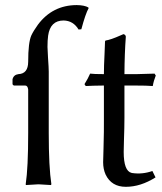

<svg xmlns="http://www.w3.org/2000/svg" viewBox="-20 -718 632 748"><path d="M384.8 -429.2Q384.8 -460.9 387.2 -506.3Q388.7 -540 389.2 -557.1L391.1 -560.1Q411.6 -563 450.7 -580.6Q456.5 -583 460.9 -585Q469.2 -583 470.2 -575.2Q465.3 -509.3 464.8 -429.2H512.2Q531.7 -429.2 582 -431.2L586.9 -423.8Q578.6 -403.3 575.2 -382.8Q554.2 -384.8 502.9 -384.8H464.8V-258.8Q464.8 -223.6 462.9 -170.4Q461.9 -138.2 461.9 -126Q461.9 -51.8 492.7 -44.4Q494.6 -43.9 495.1 -43.9Q534.7 -38.1 573.7 -51.8L585.9 -26.9Q527.8 9.8 470.2 9.8Q414.6 9.8 391.6 -37.6Q381.8 -59.1 381.8 -85.9Q381.8 -98.1 383.3 -141.1Q385.3 -213.4 384.8 -248V-384.8Q337.9 -384.3 314 -382.8L309.1 -390.1Q323.2 -412.6 331.1 -431.2Q345.7 -429.2 384.8 -429.2ZM169.9 -439V-200.2Q169.9 -66.9 180.2 0L178.2 2.9Q176.3 2.9 129.9 0L81.1 2.9L80.1 0Q89.8 -64 89.8 -200.2V-369.1Q87.9 -384.8 78.1 -384.8H34.2Q29.8 -386.7 28.8 -390.1V-409.2Q33.2 -426.8 51.8 -429.2Q89.4 -430.7 89.8 -477.1Q89.8 -552.7 102.1 -580.1Q110.4 -597.7 127.9 -622.1Q184.6 -697.8 278.8 -698.2Q309.1 -697.8 324.2 -689L325.2 -686Q313 -664.1 296.9 -604L286.1 -603Q265.6 -637.2 228 -638.2Q175.8 -638.2 167.5 -579.1Q165 -561.5 165 -535.2Q165 -526.9 167 -494.6Q169.9 -452.6 169.9 -439Z"/></svg>

Font: Linux Biolinum Capitals O
Style: Small Caps
Weight: 400
Designer: Philipp H. Poll
Foundry: Philipp H. Poll
Version: Version 1.0.4